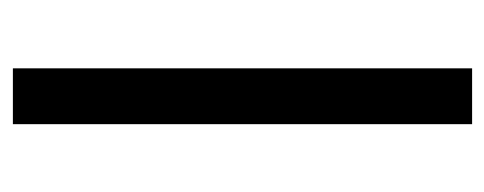

<svg xmlns="http://www.w3.org/2000/svg" viewBox="-252 -516 767 304"><g transform="rotate(-90 132.0 -363.5)"><path d="M176.3 -727.1V0H87.9V-727.1Z"/></g></svg>

Font: Sahel VF Regular
Style: Regular
Weight: 400
Foundry: Saber Rastikerdar (saber.rastikerdar@gmail.com)
Version: Version 3.4.0